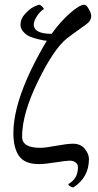

<svg xmlns="http://www.w3.org/2000/svg" viewBox="-20 -697 418 819"><path d="M293 102.5Q288.1 102.5 279.8 98.1Q271.5 93.8 271.5 87.9Q312.5 65.4 312.5 16.6Q312.5 2.9 302.2 -4.4Q292 -11.7 277.3 -11.7Q262.7 -11.7 217.3 -4.4Q171.9 2.9 145.5 2.9Q85.9 2.9 61.5 -31.2Q37.1 -65.4 37.1 -128.9Q37.1 -283.2 179.7 -523.4Q174.8 -523.4 167.5 -524.4Q160.2 -525.4 140.6 -530.3Q121.1 -535.2 106.4 -541.5Q91.8 -547.9 79.6 -561.5Q67.4 -575.2 67.4 -591.8Q67.4 -616.2 86.4 -637.2Q105.5 -658.2 120.6 -666Q135.7 -673.8 145.5 -676.8Q152.3 -676.8 159.7 -669.4Q167 -662.1 167 -658.2Q152.3 -650.4 138.2 -628.9Q124 -607.4 124 -592.8Q124 -552.7 200.2 -552.7Q237.3 -604.5 278.3 -640.6Q319.3 -676.8 339.8 -676.8Q348.6 -676.8 358.9 -658.2Q369.1 -639.6 369.1 -629.9Q369.1 -608.4 348.6 -593.8Q343.8 -589.8 312 -567.4Q280.3 -544.9 265.6 -533.2Q210 -489.3 142.1 -350.6Q74.2 -211.9 74.2 -113.3Q74.2 -66.4 152.3 -66.4Q171.9 -66.4 219.7 -75.2Q267.6 -84 291 -84Q324.2 -84 341.8 -62Q359.4 -40 359.4 -18.6Q359.4 59.6 293 102.5Z"/></svg>

Font: Crimson Text
Style: Roman
Weight: 400
Version: Version 0.13